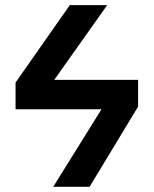

<svg xmlns="http://www.w3.org/2000/svg" viewBox="-20 -720 592 740"><path d="M393.1 -700.2 189 -412.1H512.2V-309.1L325.2 0H185.1L371.1 -298.8H40V-401.9L249 -700.2Z"/></svg>

Font: Cakra Normal
Style: Regular
Weight: 400
Designer: Lucia Kollert, Vojtech Kollert
Foundry: OoM Type
Version: Version 1.000;Glyphs 3.1.1 (3148)